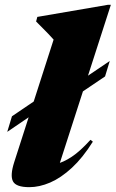

<svg xmlns="http://www.w3.org/2000/svg" viewBox="-20 -760 479 795"><path d="M29.5 -278.5 191 -388 234.5 -372.5 434.5 -507.5 415 -443.5 215 -308.5 171.5 -324 10 -214ZM202 -596Q193.5 -606 181.8 -618Q170 -630 156.8 -643.5Q143.5 -657 129.5 -671L134.5 -690L426 -740H439L214 -42.5L158 -75Q185 -75 213.8 -81.5Q242.5 -88 277 -110.8Q311.5 -133.5 354.5 -181L364.5 -173.5Q322.5 -106.5 277.5 -65Q232.5 -23.5 187.8 -4.2Q143 15 101.5 15Q46.5 15 33.8 -9Q21 -33 39 -89Z"/></svg>

Font: Newsreader 60pt ExtraBold
Style: Italic
Weight: 800
Italic angle: -17°
Designer: Hugues Gentile
Foundry: Production Type
Version: Version 1.003